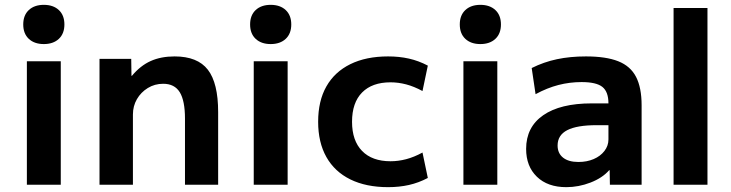

<svg xmlns="http://www.w3.org/2000/svg" viewBox="-20 -763 3019 793"><path d="M91 0V-510H231V0ZM161 -581Q122 -581 99 -602.5Q76 -624 76 -662Q76 -700 99 -721.5Q122 -743 161 -743Q200 -743 223 -721.5Q246 -700 246 -662Q246 -624 223 -602.5Q200 -581 161 -581Z M391 0V-520H522L523 -450H525Q560 -492 602.5 -511Q645 -530 701 -530Q796 -530 838.5 -475Q881 -420 881 -300V0H744V-273Q744 -347 722.5 -382Q701 -417 654 -417Q619 -417 590.5 -399.5Q562 -382 545.5 -353.5Q529 -325 529 -290V0Z M1028 0V-510H1168V0ZM1098 -581Q1059 -581 1036 -602.5Q1013 -624 1013 -662Q1013 -700 1036 -721.5Q1059 -743 1098 -743Q1137 -743 1160 -721.5Q1183 -700 1183 -662Q1183 -624 1160 -602.5Q1137 -581 1098 -581Z M1583 10Q1492 10 1427 -22Q1362 -54 1328 -114.5Q1294 -175 1294 -260Q1294 -346 1328 -406Q1362 -466 1427 -498Q1492 -530 1583 -530Q1629 -530 1669 -521Q1709 -512 1747 -492L1725 -387Q1690 -406 1657.5 -414.5Q1625 -423 1593 -423Q1517 -423 1475.5 -381Q1434 -339 1434 -260Q1434 -182 1475.5 -139.5Q1517 -97 1593 -97Q1625 -97 1657.5 -105.5Q1690 -114 1725 -133L1747 -28Q1709 -8 1669 1Q1629 10 1583 10Z M1894 0V-510H2034V0ZM1964 -581Q1925 -581 1902 -602.5Q1879 -624 1879 -662Q1879 -700 1902 -721.5Q1925 -743 1964 -743Q2003 -743 2026 -721.5Q2049 -700 2049 -662Q2049 -624 2026 -602.5Q2003 -581 1964 -581Z M2319 10Q2242 10 2197.5 -33Q2153 -76 2153 -148Q2153 -238 2223.5 -287Q2294 -336 2424 -336H2493Q2493 -384 2468 -404Q2443 -424 2382 -424Q2333 -424 2286.5 -412Q2240 -400 2192 -374L2176 -482Q2226 -507 2280.5 -518.5Q2335 -530 2400 -530Q2483 -530 2533.5 -510Q2584 -490 2607 -445.5Q2630 -401 2630 -328V0H2499L2498 -60H2496Q2468 -28 2419 -9Q2370 10 2319 10ZM2369 -94Q2404 -94 2432 -106Q2460 -118 2476.5 -139.5Q2493 -161 2493 -187V-246H2444Q2363 -246 2323 -225.5Q2283 -205 2283 -162Q2283 -130 2305.5 -112Q2328 -94 2369 -94Z M2762 0V-730H2902V0Z"/></svg>

Font: M PLUS 2 Thin
Style: Bold
Weight: 700
Version: Version 1.001